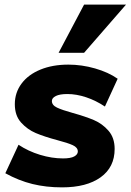

<svg xmlns="http://www.w3.org/2000/svg" viewBox="-20 -801 564 829"><path d="M3 -53 60 -176Q102 -148 153 -132.5Q204 -117 252 -117Q285 -117 300.5 -125.5Q316 -134 316 -147Q316 -164 294.5 -174Q273 -184 227 -196Q171 -211 134.5 -226.5Q98 -242 71 -272Q44 -302 44 -351Q44 -401 73 -440Q102 -479 154.5 -500.5Q207 -522 275 -522Q333 -522 390.5 -505.5Q448 -489 488 -461L433 -341Q394 -367 352 -381Q310 -395 271 -395Q238 -395 221 -386.5Q204 -378 204 -365Q204 -347 226 -336.5Q248 -326 295 -313Q349 -298 385.5 -282.5Q422 -267 448.5 -236.5Q475 -206 475 -158Q475 -79 414.5 -35.5Q354 8 248 8Q179 8 120 -6.5Q61 -21 3 -53ZM233 -573 343 -781H524L343 -573Z"/></svg>

Font: Muli Black
Style: Italic
Weight: 900
Italic angle: -4.541°
Designer: Vernon Adams
Foundry: Vernon Adams
Version: Version 2.001